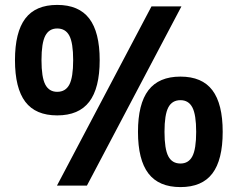

<svg xmlns="http://www.w3.org/2000/svg" viewBox="-20 -756 968 782"><path d="M212 0 597 -730H719L334 0ZM213 -286Q125 -286 83 -341.5Q41 -397 41 -511Q41 -625 83 -680.5Q125 -736 213 -736Q301 -736 343.5 -680.5Q386 -625 386 -511Q386 -397 343.5 -341.5Q301 -286 213 -286ZM213 -382Q247 -382 262.5 -411.5Q278 -441 278 -511Q278 -581 262.5 -610.5Q247 -640 213 -640Q180 -640 164.5 -610.5Q149 -581 149 -511Q149 -441 164.5 -411.5Q180 -382 213 -382ZM715 6Q627 6 584.5 -49.5Q542 -105 542 -219Q542 -333 584.5 -388.5Q627 -444 715 -444Q803 -444 845 -388.5Q887 -333 887 -219Q887 -105 845 -49.5Q803 6 715 6ZM715 -90Q748 -90 763.5 -119.5Q779 -149 779 -219Q779 -289 763.5 -318.5Q748 -348 715 -348Q681 -348 665.5 -318.5Q650 -289 650 -219Q650 -149 665.5 -119.5Q681 -90 715 -90Z"/></svg>

Font: M PLUS 1 Thin SemiBold
Style: Regular
Weight: 600
Version: Version 1.001